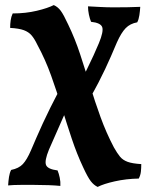

<svg xmlns="http://www.w3.org/2000/svg" viewBox="-20 -487 590 757"><path d="M365 250Q350 243 338 227.5Q326 212 308 173Q283 120 263 60Q243 0 223.5 -63Q204 -126 181.5 -189Q159 -252 127 -311Q116 -334 104.5 -347.5Q93 -361 74 -368Q55 -375 20 -377Q20 -392 22 -406.5Q24 -421 30 -434Q81 -434 125 -444.5Q169 -455 192 -467Q208 -460 219.5 -444.5Q231 -429 249 -390Q276 -334 296 -273Q316 -212 335 -149.5Q354 -87 376.5 -25Q399 37 429 94Q442 117 453 130.5Q464 144 483 151Q502 158 537 160Q537 175 535.5 189.5Q534 204 527 217Q477 218 432.5 228Q388 238 365 250ZM218 246Q198 244 171.5 243Q145 242 116 242Q88 242 61 242Q34 242 12 244Q13 227 15.5 210.5Q18 194 24 183Q54 177 70 160Q86 143 102 106Q112 83 123.5 56Q135 29 149 -1Q163 -31 178.5 -62.5Q194 -94 211 -126L243 -55Q239 -47 228 -22Q217 3 202.5 36Q188 69 173 103Q155 147 161.5 163.5Q168 180 207 185Q212 197 215.5 213.5Q219 230 218 246ZM330 -92 298 -163Q311 -190 324 -216.5Q337 -243 349 -269Q361 -295 370 -317Q389 -363 383 -380Q377 -397 339 -401Q334 -413 330.5 -429.5Q327 -446 327 -462Q348 -461 374.5 -459.5Q401 -458 429 -458Q457 -458 484.5 -458.5Q512 -459 533 -460Q532 -444 529.5 -427Q527 -410 521 -399Q493 -394 475.5 -376Q458 -358 441 -320Q428 -289 417 -264Q406 -239 394.5 -214.5Q383 -190 368 -161Q353 -132 330 -92Z"/></svg>

Font: Vollkorn
Style: Bold
Weight: 700
Designer: Friedrich Althausen
Foundry: Friedrich Althausen
Version: Version 5.000